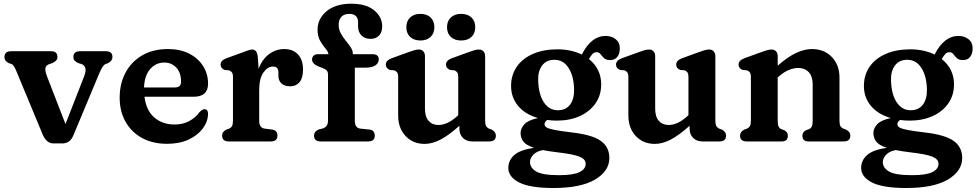

<svg xmlns="http://www.w3.org/2000/svg" viewBox="-20 -744 5136 1010"><path d="M308 10.5H261.5Q224.5 10.5 204.5 -36.5L67 -367.5Q62 -380 55.5 -391.8Q49 -403.5 41 -407L26 -412Q15.5 -417.5 9.5 -424.8Q3.5 -432 3.5 -444Q3.5 -474.5 38.5 -474.5H250Q282 -474.5 282 -444Q282 -432 274.5 -424.8Q267 -417.5 255 -412L240 -407Q221.5 -400.5 219 -385.5Q216.5 -370.5 227 -343L324.5 -91.5L423 -343.5Q442.5 -394 409 -407L392 -412Q380 -417.5 373 -424.8Q366 -432 366 -444Q366 -474.5 401 -474.5H536.5Q571.5 -474.5 571.5 -444Q571.5 -424.5 549 -412L535 -407Q527 -403.5 519 -391.5Q511 -379.5 499 -350.5L366 -32Q356 -8 341.2 1.2Q326.5 10.5 308 10.5Z M1074.5 -304Q1074.5 -235 998 -235H740Q749 -163 791.8 -126Q834.5 -89 898.5 -89Q943 -89 976.2 -107.5Q1009.5 -126 1028.5 -153Q1045.5 -170.5 1056 -169.5Q1074.5 -168.5 1074.5 -145Q1073.5 -104 1046.8 -68Q1020 -32 972 -9.8Q924 12.5 859.5 12.5Q783 12.5 727 -18.2Q671 -49 640.2 -103.8Q609.5 -158.5 609.5 -230Q609.5 -303.5 640 -361.2Q670.5 -419 727.5 -452.5Q784.5 -486 864.5 -486Q927.5 -486 974.8 -462Q1022 -438 1048.2 -396.8Q1074.5 -355.5 1074.5 -304ZM844.5 -415Q800 -415 770.2 -381Q740.5 -347 737.5 -284H900Q932.5 -284 932.5 -314Q932.5 -361.5 907.5 -388.2Q882.5 -415 844.5 -415Z M1336 -445 1340.5 -382Q1360 -433.5 1396 -459.8Q1432 -486 1475.5 -486Q1521 -486 1547.5 -457.8Q1574 -429.5 1574 -378Q1574 -333.5 1555.8 -311.8Q1537.5 -290 1507 -290Q1476.5 -290 1460.5 -305Q1444.5 -320 1444.5 -346V-364Q1444.5 -394 1415.5 -394Q1388 -394 1365.8 -362.8Q1343.5 -331.5 1343.5 -270V-109.5Q1343.5 -71.5 1372 -67.5L1411 -62.5Q1439.5 -59 1439.5 -30.5Q1439.5 0 1404.5 0H1183.5Q1148.5 0 1148.5 -30.5Q1148.5 -42 1154.2 -49.2Q1160 -56.5 1171 -62.5L1185.5 -67.5Q1195 -71.5 1200.2 -80.5Q1205.5 -89.5 1205.5 -109.5V-338Q1205.5 -356 1200 -363.2Q1194.5 -370.5 1185 -374L1162 -376Q1140.5 -384.5 1140.5 -404Q1140.5 -426 1171 -437.5L1256.5 -468.5Q1273 -474.5 1285.2 -479Q1297.5 -483.5 1306 -483.5Q1318.5 -483.5 1326 -474.8Q1333.5 -466 1336 -445Z M1846.5 -109.5Q1846.5 -70.5 1875 -67.5L1923 -62.5Q1938 -61 1944.8 -52.2Q1951.5 -43.5 1951.5 -30.5Q1951.5 0 1916.5 0H1667Q1632 0 1632 -30Q1632 -55 1660.5 -64L1677 -68Q1690 -72 1697.8 -81.8Q1705.5 -91.5 1705.5 -111V-351.5Q1705.5 -365 1699.2 -372.5Q1693 -380 1675 -387L1660 -392.5Q1621.5 -407 1621.5 -431Q1621.5 -443.5 1630 -451.2Q1638.5 -459 1653 -459H1707.5Q1707 -471.5 1692.8 -488Q1678.5 -504.5 1664.5 -528.5Q1650.5 -552.5 1650.5 -587Q1650.5 -645.5 1698 -685Q1745.5 -724.5 1828 -724.5Q1906.5 -724.5 1948.5 -689.5Q1990.5 -654.5 1990.5 -605.5Q1990.5 -573.5 1973.5 -556.5Q1956.5 -539.5 1929.5 -539.5Q1899.5 -539.5 1881.5 -557.5Q1863.5 -575.5 1863.5 -606V-626.5Q1863.5 -671 1817 -671Q1790.5 -671 1776 -655.8Q1761.5 -640.5 1761.5 -613.5Q1761.5 -589 1772.8 -568.5Q1784 -548 1798.8 -530Q1813.5 -512 1824.8 -495.2Q1836 -478.5 1836 -462V-459H1939Q1972.5 -459 1972.5 -432Q1972.5 -413 1955.5 -400.5Q1938.5 -388 1900.5 -388H1846.5Z M2074.5 -137V-338Q2074.5 -356 2069 -363.2Q2063.5 -370.5 2054 -374L2031 -376Q2009.5 -385 2009.5 -404Q2009.5 -426 2040 -437.5L2125.5 -468.5Q2144 -475 2157.2 -479.2Q2170.5 -483.5 2183.5 -483.5Q2198.5 -483.5 2207 -473.8Q2215.5 -464 2215.5 -448.5V-172Q2215.5 -130 2234.8 -108.2Q2254 -86.5 2286.5 -86.5Q2308.5 -86.5 2332.8 -97.2Q2357 -108 2384 -132L2390.5 -138.5V-338Q2390.5 -356 2385.2 -363.2Q2380 -370.5 2370.5 -374L2347.5 -376Q2326 -385 2326 -404Q2326 -426 2356.5 -437.5L2442 -468.5Q2460 -475 2473.2 -479.2Q2486.5 -483.5 2499.5 -483.5Q2514.5 -483.5 2523.2 -473.8Q2532 -464 2532 -448.5V-109.5Q2532 -89.5 2537.2 -80.8Q2542.5 -72 2552 -67.5L2566 -62.5Q2588.5 -51 2588.5 -30.5Q2588.5 0 2553.5 0H2464Q2434.5 0 2415.5 -18.2Q2396.5 -36.5 2396.5 -68V-82.5Q2342 -33 2297.8 -10Q2253.5 13 2214 13Q2152.5 13 2113.5 -28.5Q2074.5 -70 2074.5 -137ZM2191.5 -531Q2157.5 -531 2137.5 -549.8Q2117.5 -568.5 2117.5 -601Q2117.5 -633 2137.5 -652Q2157.5 -671 2191.5 -671Q2225.5 -671 2245.2 -652Q2265 -633 2265 -601Q2265 -569 2245.2 -550Q2225.5 -531 2191.5 -531ZM2405.5 -531Q2371.5 -531 2351.5 -549.8Q2331.5 -568.5 2331.5 -601Q2331.5 -633 2351.5 -652Q2371.5 -671 2405.5 -671Q2440.5 -671 2460.2 -652Q2480 -633 2480 -601Q2480 -569 2460.2 -550Q2440.5 -531 2405.5 -531Z M2990.5 -47Q3095 -35 3140.2 -3Q3185.5 29 3185.5 87Q3185.5 156 3110.2 200.5Q3035 245 2891 245Q2768 245 2711 215.8Q2654 186.5 2654 140Q2654 99.5 2684.8 72Q2715.5 44.5 2789 33.5Q2746.5 19.5 2732.5 0Q2718.5 -19.5 2718.5 -45Q2718.5 -68 2738.2 -90Q2758 -112 2810 -123Q2742.5 -142.5 2705.5 -187Q2668.5 -231.5 2668.5 -291.5Q2668.5 -349.5 2698.5 -393Q2728.5 -436.5 2783.5 -460.5Q2838.5 -484.5 2912.5 -484.5Q2950 -484.5 2982.2 -477.2Q3014.5 -470 3040.5 -457Q3090 -555 3166 -555Q3197 -555 3218.8 -537.8Q3240.5 -520.5 3240.5 -489.5Q3240.5 -461.5 3227.2 -444.8Q3214 -428 3190 -428Q3168 -428 3157.5 -438.2Q3147 -448.5 3139.2 -459Q3131.5 -469.5 3118 -469.5Q3106 -469.5 3097 -460.2Q3088 -451 3078 -433.5Q3142.5 -381.5 3142.5 -300Q3142.5 -243.5 3112.8 -200.5Q3083 -157.5 3030.5 -133.5Q2978 -109.5 2909.5 -109.5Q2883 -109.5 2858.5 -113Q2844.5 -102 2844.5 -90.5Q2844.5 -80 2856.5 -73Q2868.5 -66 2900.2 -60Q2932 -54 2990.5 -47ZM2896.5 -429.5Q2854.5 -429.5 2832.2 -400Q2810 -370.5 2811 -324.5Q2812.5 -249 2840.5 -206.5Q2868.5 -164 2914 -164Q2956.5 -164 2978.8 -193.5Q3001 -223 3000 -274Q2998.5 -343 2971.2 -386.2Q2944 -429.5 2896.5 -429.5ZM2768 108.5Q2768 139 2800.8 158.2Q2833.5 177.5 2921.5 177.5Q2996.5 177.5 3028.8 161.2Q3061 145 3061 117.5Q3061 93.5 3028.8 80.2Q2996.5 67 2910.5 57Q2867.5 52 2836 45.5Q2803 51.5 2785.5 69.8Q2768 88 2768 108.5Z M3285.5 -137V-338Q3285.5 -356 3280 -363.2Q3274.5 -370.5 3265 -374L3242 -376Q3220.5 -385 3220.5 -404Q3220.5 -426 3251 -437.5L3336.5 -468.5Q3355 -475 3368.2 -479.2Q3381.5 -483.5 3394.5 -483.5Q3409.5 -483.5 3418 -473.8Q3426.5 -464 3426.5 -448.5V-172Q3426.5 -130 3445.8 -108.2Q3465 -86.5 3497.5 -86.5Q3519.5 -86.5 3543.8 -97.2Q3568 -108 3595 -132L3601.5 -138.5V-338Q3601.5 -356 3596.2 -363.2Q3591 -370.5 3581.5 -374L3558.5 -376Q3537 -385 3537 -404Q3537 -426 3567.5 -437.5L3653 -468.5Q3671 -475 3684.2 -479.2Q3697.5 -483.5 3710.5 -483.5Q3725.5 -483.5 3734.2 -473.8Q3743 -464 3743 -448.5V-109.5Q3743 -89.5 3748.2 -80.8Q3753.5 -72 3763 -67.5L3777 -62.5Q3799.5 -51 3799.5 -30.5Q3799.5 0 3764.5 0H3675Q3645.5 0 3626.5 -18.2Q3607.5 -36.5 3607.5 -68V-82.5Q3553 -33 3508.8 -10Q3464.5 13 3425 13Q3363.5 13 3324.5 -28.5Q3285.5 -70 3285.5 -137Z M4071 -448.5V-398.5Q4124 -445 4168 -465.5Q4212 -486 4251 -486Q4315 -486 4355.5 -444.5Q4396 -403 4396 -336V-109.5Q4396 -89 4401.2 -80.2Q4406.5 -71.5 4416 -67.5L4430 -62.5Q4441 -56.5 4447 -49.2Q4453 -42 4453 -30.5Q4453 0 4418 0H4233Q4201 0 4201 -30.5Q4201 -49 4220 -59L4235.5 -64.5Q4245.5 -69 4250.2 -78.2Q4255 -87.5 4255 -109.5V-301Q4255 -342.5 4234.2 -364.5Q4213.5 -386.5 4178.5 -386.5Q4155.5 -386.5 4129.2 -375.8Q4103 -365 4075 -340L4071 -337V-109.5Q4071 -87.5 4075.8 -78.2Q4080.5 -69 4090.5 -64.5L4105.5 -59Q4124.5 -49 4124.5 -30.5Q4124.5 0 4092.5 0H3908Q3873 0 3873 -30.5Q3873 -50.5 3895.5 -62.5L3910 -67.5Q3919.5 -72 3924.8 -80.8Q3930 -89.5 3930 -109.5V-338Q3930 -356 3924.5 -363.2Q3919 -370.5 3909.5 -374L3886.5 -376Q3865 -385 3865 -404Q3865 -426 3895.5 -437.5L3981 -468.5Q3999.5 -475 4012.8 -479.2Q4026 -483.5 4039 -483.5Q4054 -483.5 4062.5 -473.8Q4071 -464 4071 -448.5Z M4846.5 -47Q4951 -35 4996.2 -3Q5041.5 29 5041.5 87Q5041.5 156 4966.2 200.5Q4891 245 4747 245Q4624 245 4567 215.8Q4510 186.5 4510 140Q4510 99.5 4540.8 72Q4571.5 44.5 4645 33.5Q4602.5 19.5 4588.5 0Q4574.5 -19.5 4574.5 -45Q4574.5 -68 4594.2 -90Q4614 -112 4666 -123Q4598.5 -142.5 4561.5 -187Q4524.5 -231.5 4524.5 -291.5Q4524.5 -349.5 4554.5 -393Q4584.5 -436.5 4639.5 -460.5Q4694.5 -484.5 4768.5 -484.5Q4806 -484.5 4838.2 -477.2Q4870.5 -470 4896.5 -457Q4946 -555 5022 -555Q5053 -555 5074.8 -537.8Q5096.5 -520.5 5096.5 -489.5Q5096.5 -461.5 5083.2 -444.8Q5070 -428 5046 -428Q5024 -428 5013.5 -438.2Q5003 -448.5 4995.2 -459Q4987.5 -469.5 4974 -469.5Q4962 -469.5 4953 -460.2Q4944 -451 4934 -433.5Q4998.5 -381.5 4998.5 -300Q4998.5 -243.5 4968.8 -200.5Q4939 -157.5 4886.5 -133.5Q4834 -109.5 4765.5 -109.5Q4739 -109.5 4714.5 -113Q4700.5 -102 4700.5 -90.5Q4700.5 -80 4712.5 -73Q4724.5 -66 4756.2 -60Q4788 -54 4846.5 -47ZM4752.5 -429.5Q4710.5 -429.5 4688.2 -400Q4666 -370.5 4667 -324.5Q4668.5 -249 4696.5 -206.5Q4724.5 -164 4770 -164Q4812.5 -164 4834.8 -193.5Q4857 -223 4856 -274Q4854.5 -343 4827.2 -386.2Q4800 -429.5 4752.5 -429.5ZM4624 108.5Q4624 139 4656.8 158.2Q4689.5 177.5 4777.5 177.5Q4852.5 177.5 4884.8 161.2Q4917 145 4917 117.5Q4917 93.5 4884.8 80.2Q4852.5 67 4766.5 57Q4723.5 52 4692 45.5Q4659 51.5 4641.5 69.8Q4624 88 4624 108.5Z"/></svg>

Font: Fraunces 9pt S100 SemiBold
Style: Regular
Weight: 600
Version: Version 1.000; ttfautohint (v1.8.3)